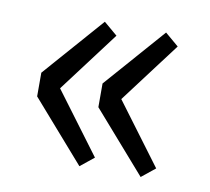

<svg xmlns="http://www.w3.org/2000/svg" viewBox="-52 -496 532 487"><g transform="rotate(10 214.0 -252.0)"><path d="M202.6 -282.7 338.9 -438 374 -408.2 256.3 -252 374 -94.2 338.9 -65.9 202.6 -221.7ZM44.9 -282.7 181.2 -438 216.3 -408.2 98.6 -252 216.3 -94.2 181.2 -65.9 44.9 -221.7Z"/></g></svg>

Font: Varta
Style: Regular
Weight: 400
Designer: Joana Correia, Viktoriya Grabowska, Eben Sorkin
Foundry: Sorkin Type
Version: Version 1.002; ttfautohint (v1.3) -l 8 -r 24 -G 200 -x 12 -H